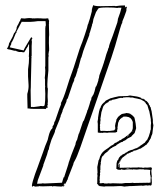

<svg xmlns="http://www.w3.org/2000/svg" viewBox="-20 -727 642 746"><path d="M469 -197 478 -202Q478 -204 487 -211V-212Q489 -214 490 -214L494 -221L496 -229V-253L493 -260Q493 -261 487 -268Q487 -268 480 -272L470 -274H460L455 -270L452 -269Q450 -267 450 -266H449Q448 -265 447 -265L446 -263Q446 -260 443 -260L441 -254L439 -250L437 -234H436Q437 -231 437 -229L435 -219V-214H433Q431 -212 425 -212H402Q401 -211 394 -211L387 -212V-211Q386 -211 385 -212L374 -210L375 -212L370 -211L371 -210Q365 -212 360 -212V-246L359 -254Q359 -256 361 -266V-270L363 -283L365 -294L367 -301L368 -305L371 -309V-311Q372 -312 372 -314Q377 -321 377 -322L384 -329H385L391 -336L409 -345L417 -347L424 -349Q440 -353 442 -353L475 -354L485 -356L512 -352L520 -350L525 -348L528 -347Q528 -343 538 -343L539 -341L543 -340L544 -337L550 -334L557 -326L559 -320L562 -317Q562 -312 565 -311L567 -302L569 -295L574 -261V-251L576 -240L574 -225L572 -208L570 -202L569 -201Q569 -200 565 -188Q564 -188 563 -187V-184Q562 -184 561 -183L559 -178L555 -172L550 -167Q550 -166 551 -165L550 -164L548 -166V-165L538 -157Q536 -157 536 -156Q536 -155 534 -155L527 -150L519 -148Q519 -146 513 -145L509 -143L498 -141V-139L493 -137H491Q491 -136 489 -136L487 -134Q483 -134 480 -131L475 -130Q474 -128 468 -125L469 -124Q468 -123 465 -122L462 -119L456 -115L452 -109Q451 -109 451 -107H450Q450 -105 447 -102L449 -101L448 -100Q447 -100 446 -101L445 -99Q444 -99 443 -98H444Q444 -96 443 -96H444Q444 -94 445 -94L444 -93L442 -95V-94Q440 -92 440 -86V-83L443 -85L442 -87Q442 -88 443 -89L442 -91H443Q443 -90 445 -90V-75L485 -76Q487 -76 488 -75Q489 -76 495 -76H513L518 -77Q519 -76 533 -76V-75H538Q539 -76 544 -76Q551 -75 567 -77L570 -74V-70Q568 -68 568 -62L569 -49L570 -42Q570 -40 569 -39V-30H570L569 -29H570Q570 -28 569.5 -26.5Q569 -25 570 -17L569 -10V-7L568 -8Q567 -8 566 -7Q567 -7 567 -5H566Q566 -7 561 -7L553 -6Q550 -7 548 -7L534 -5Q533 -6 532 -6L490 -4H483L474 -3H472L463 -2Q461 -2 458 -3H457Q455 -4 450 -4H442L420 -3H390Q387 -2 385 -2L367 -4L364 -6L362 -7L361 -10L358 -12H357Q358 -13 358 -21V-32Q358 -42 359 -43L358 -51Q358 -54 359 -55L358 -78L361 -93L363 -104Q366 -107 369 -120L371 -123Q371 -125 373 -127Q373 -129 375 -130.5Q377 -132 378 -134V-135L386 -142Q386 -143 388 -143L390 -145L399 -151Q405 -155 405 -156Q410 -158 410 -160Q424 -166 424 -170H426Q426 -172 430 -172.5Q434 -173 434 -175L442 -179L443 -181L452 -184V-186L464 -192Q465 -193 465 -194L468 -195Q469 -195 469 -197ZM453 -14 467 -16H484Q493 -16 494 -17L501 -16L555 -17Q556 -17 557 -16V-17Q564 -17 565 -18V-34H566L564 -48H563V-60Q563 -61 564 -64L563 -67H559Q558 -68 548 -68H538V-70Q537 -69 531 -69H527Q526 -69 525 -70V-69Q523 -69 522 -70V-69Q514 -69 513 -68L499 -69L498 -70V-69Q497 -69 496 -68L489 -69V-68Q488 -69 487 -69L468 -68Q465 -67 463.5 -67Q462 -67 458.5 -67.5Q455 -68 453 -68L456 -69L449 -70V-69Q452 -69 453 -68Q450 -67 448 -67L436 -68V-70L432 -71L433 -93L435 -100L436 -104H438L440 -108Q440 -110 441 -111L443 -115Q449 -121 449 -122L454 -124Q454 -125 456 -127H457L466 -131Q466 -132 467 -133L472 -135Q481 -142 484 -142L489 -144L498 -146L499 -148Q503 -148 505 -150Q510 -150 513 -153L517 -154L519 -157L523 -158Q523 -160 524 -160L527 -162L536 -168Q540 -172 542 -172Q544 -174 545 -176Q548 -182 551 -182L558 -197L563 -213L565 -223H566V-240L567 -249L566 -258V-264Q560 -294 560 -295L558 -300L553 -317L550 -322H548L545 -329H543L542 -332L528 -340L526 -341L521 -342L513 -344L502 -346L496 -348H486Q485 -349 481 -349H470L458 -348L457 -346L451 -347L452 -346Q451 -346 450 -347L440 -345L434 -343L426 -341L415 -339L414 -337L406 -336L401 -331L400 -329L395 -328V-326H393Q392 -326 390 -324L382 -315L379 -307L377 -300L374 -291L372 -277L370 -265Q370 -263 371 -262L369 -251Q370 -251 370 -249L368 -241Q369 -240 369 -239H368Q369 -238 369 -234H368Q369 -233 369 -220L374 -218Q378 -218 379 -219L381 -218V-219Q382 -218 383 -218V-219L387 -218V-219Q388 -218 393 -218H401V-219Q402 -218 404 -218L420 -220L425 -221L423 -223H427L428 -229L427 -238L429 -249L431 -255Q432 -256 432 -262L439 -273L443 -276L447 -280Q449 -280 453 -284Q455 -284 458 -285L469 -287V-288L479 -287L486 -285L488 -283L493 -280L501 -272Q503 -269 503 -267L505 -258L507 -247L509 -229L507 -222L503 -210L492 -199Q490 -197 490 -196L476 -189L467 -182L458 -178Q458 -175 452 -175L446 -172L433 -164L431 -161L424 -158L416 -154Q416 -153 415 -152H413L406 -147Q406 -146 405 -145H404L399 -139L387 -130Q387 -127 384 -127L383 -124L378 -120Q374 -113 374 -110L372 -97H371L372 -93Q370 -83 370 -81V-66H369Q369 -60 370 -59L368 -53Q369 -52 369 -49L367 -37L368 -36Q368 -34 367 -31V-25L368 -24Q367 -18 367 -16.5Q367 -15 368 -15H373L381 -16Q383 -16 385 -14L384 -13H386V-15H390L389 -13Q391 -13 391 -14H397L401 -15L405 -14V-15L408 -14V-15L409 -14L417 -15ZM483 -71 475 -72Q472 -72 470 -70H483ZM483 -204 475 -197Q475 -196 474 -195H475L476 -197L479 -199Q479 -200 483 -204ZM441 -78V-79Q441 -81 442 -82H441L439 -79Q440 -78 441 -78ZM448 -108H449L451 -111L453 -113L450 -111ZM472 -125H471Q470 -124 469 -124Q469 -126 472 -126ZM497 -218V-217Q496 -217 495 -216L496 -215L498 -218ZM486 -71 489 -70ZM394 -212V-211L395 -212ZM398 -141V-142L394 -141ZM108 -5 106 -1Q104 -1 104 -6Q104 -11 108 -25Q112 -39 116.5 -51.5Q121 -64 126 -77Q131 -90 131 -91L147 -135Q157 -165 161.5 -174Q166 -183 168 -195Q174 -221 183 -228L185 -234Q184 -234 184 -236Q191 -243 191 -253V-255Q192 -255 193 -254Q216 -322 218 -324L216 -325Q227 -345 239 -384Q251 -423 258 -441Q265 -459 278.5 -502.5Q292 -546 294.5 -550.5Q297 -555 309 -590.5Q321 -626 321 -631L323 -635L325 -642L329 -654L336 -680Q337 -681 337 -691H338Q338 -693 337 -694Q338 -694 339 -695V-699Q341 -701 342 -707Q349 -703 369.5 -703Q390 -703 427 -704L429 -703Q446 -706 465 -706Q466 -705 466 -701L465 -698H466Q468 -701 472 -701L473 -696H472Q471 -695 471 -685L462 -660L457 -648L455 -642V-637H454Q453 -637 446 -614Q425 -538 413 -504Q401 -470 354 -333Q307 -196 292.5 -155.5Q278 -115 271.5 -104.5Q265 -94 265 -89L244 -35Q244 -30 241 -27Q241 -25 232 -10L231 -16L229 -11H228Q228 -7 227 -6H232Q228 -2 225 -3Q222 -4 220 -3V-2L199 -3L191 -4V-3L185 -4Q185 -3 184 -2H182V-4L148 -3Q133 -3 132 -4L131 -3L117 -2ZM274 -171Q274 -173 278 -182H279L286 -208H287Q302 -252 302 -253L304 -257L306 -259L318 -292L320 -300H321Q329 -324 332 -336L334 -338Q335 -348 337 -351H338Q339 -352 339 -354Q344 -359 347.5 -372.5Q351 -386 351 -387L352 -390Q354 -390 357 -399L362 -414L363 -422H364L366 -434L378 -467L384 -485Q385 -486 385 -491H386Q394 -521 397 -527Q400 -533 400 -537L403 -543Q403 -551 418 -588L436 -640L437 -646Q438 -647 438 -653Q449 -682 452 -697H439L436 -696Q426 -698 396 -698Q366 -698 362 -694L353 -680L343 -653Q341 -639 339 -634H338Q338 -628 337 -627L329 -600L328 -598Q327 -597 327 -591L308 -541L306 -535L304 -530L297 -506V-504Q296 -503 295 -503L284 -462Q281 -460 281 -453L274 -431Q268 -420 268 -418.5Q268 -417 269 -416Q266 -413 266 -408L264 -406L245 -350Q244 -345 241.5 -342.5Q239 -340 239 -339L238 -332L224 -300Q223 -299 223 -295L219 -285Q215 -278 215 -272Q212 -269 212 -264L194 -220L193 -213H192Q192 -210 191 -209L180 -184Q170 -154 170 -148L168 -143H167Q166 -141 166 -138.5Q166 -136 165 -135L163 -127L150 -91L149 -89L148 -83L127 -27L124 -13L144 -14V-15L153 -14Q211 -16 221 -17L224 -28L226 -34L227 -38H229L242 -78Q243 -82 245 -87.5Q247 -93 247 -95L248 -99Q249 -99 250 -104Q256 -123 267 -150L273 -165ZM216 -321H215L216 -322ZM8 -539Q10 -544 11.5 -546Q13 -548 13 -549.5Q13 -551 14 -552L15 -558L29 -584L35 -599L38 -601L44 -614Q44 -622 48 -628Q52 -634 53.5 -638.5Q55 -643 58 -646Q60 -653 62 -656L76 -655L83 -656L95 -657Q96 -656 98 -656V-657L109 -655V-656Q110 -655 124 -656Q141 -656 147 -655H159L163 -656Q165 -656 166 -655H168Q168 -652 168.5 -651Q169 -650 168 -650H169Q170 -649 170 -647H171L170 -637L171 -636L170 -634L171 -591Q170 -590 170 -560L171 -534L170 -533H171Q171 -529 170 -528L168 -514H169Q169 -506 168 -504V-453Q164 -414 164 -400Q164 -386 165 -384H166Q165 -369 165 -357V-350L166 -334L165 -323Q166 -322 166 -321L164 -317L165 -308H158Q158 -307 160 -305Q159 -304 157 -304V-303Q156 -304 149 -304H111Q95 -304 92 -306Q90 -305 89 -305L87 -306V-310Q86 -331 86 -349V-362Q92 -382 91 -397L89 -430V-458Q93 -482 93 -506H92Q93 -517 93 -525V-555Q89 -554 89 -548L87 -545Q85 -545 85 -540H83Q83 -537 74 -524H68Q67 -525 62 -525H54L44 -528Q44 -530 38 -530H35Q29 -532 20 -534Q10 -535 7 -538V-540ZM155 -466 156 -470V-617L157 -626Q157 -627 158 -627V-632L157 -645H128L112 -643L97 -642H70V-643Q69 -642 66 -642H63L64 -640H63L53 -621Q53 -620 52 -619L44 -604V-599H42L32 -575L27 -565Q23 -561 23 -553H22L18 -543L72 -531Q72 -533 77 -542L99 -579Q99 -580 101 -582V-581L103 -582Q104 -582 106 -577Q103 -576 103 -571Q103 -566 104 -566Q103 -555 103 -548V-508L101 -507Q101 -505 103 -505Q102 -504 102 -498V-492Q100 -432 100 -408.5Q100 -385 99 -376L100 -312Q101 -311 106 -311V-312L110 -311L133 -314Q137 -316 142 -315Q154 -312 154 -322Q156 -332 156 -363L155 -385Q155 -392 156 -393Q155 -393 155 -394V-418L154 -424Q156 -440 156 -454Z"/></svg>

Font: Londrina Sketch
Style: Regular
Weight: 400
Designer: Marcelo Magalhaes
Foundry: Marcelo Magalhaes
Version: Version 1.001 2011